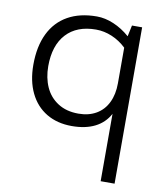

<svg xmlns="http://www.w3.org/2000/svg" viewBox="-81 -556 737 854"><g transform="rotate(10 287.5 -128.5)"><path d="M494.1 -475.6V230.5H431.2V-73.7Q408.7 -31.7 366 -10.3Q323.2 11.2 261.7 11.2Q195.8 11.2 147.2 -17.8Q98.6 -46.9 72.5 -100.8Q46.4 -154.8 46.4 -228Q46.4 -310.5 74.7 -368.9Q103 -427.2 157.2 -457.8Q211.4 -488.3 288.1 -488.3Q325.2 -488.3 364 -471.9Q402.8 -455.6 437.5 -425.3L448.2 -475.6ZM431.2 -211.4V-372.6Q401.9 -400.4 366.5 -415.3Q331.1 -430.2 294.4 -430.2Q208 -430.2 160.4 -378.7Q112.8 -327.1 112.8 -233.4Q112.8 -180.7 131.6 -138.9Q150.4 -97.2 188.5 -72.8Q226.6 -48.3 281.2 -48.3Q327.6 -48.3 361.6 -68.1Q395.5 -87.9 413.3 -124.8Q431.2 -161.6 431.2 -211.4Z"/></g></svg>

Font: Selawik Semilight
Style: Regular
Weight: 300
Designer: Aaron Bell
Foundry: Microsoft Corporation
Version: Version 1.01